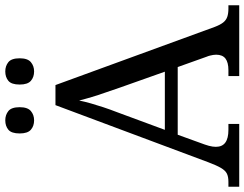

<svg xmlns="http://www.w3.org/2000/svg" viewBox="-122 -828 949 746"><g transform="rotate(-90 353.0 -454.5)"><path d="M1 0V-42H20Q40 -42 52 -48Q64 -54 74 -71Q84 -88 96 -120L318 -714H396L622 -95Q630 -74 639 -62.5Q648 -51 661 -46.5Q674 -42 693 -42H706V0H431V-42H454Q484 -42 499 -53.5Q514 -65 514 -90Q514 -96 513 -101.5Q512 -107 510.5 -113.5Q509 -120 506 -127L466 -239H203L165 -134Q162 -126 160 -118Q158 -110 157 -103.5Q156 -97 156 -91Q156 -66 172.5 -54Q189 -42 222 -42H245V0ZM222 -289H448L386 -464Q376 -494 366.5 -521Q357 -548 349.5 -573Q342 -598 336 -622Q331 -598 324.5 -575.5Q318 -553 310 -528.5Q302 -504 290 -473ZM449 -797Q427 -797 412.5 -809.5Q398 -822 398 -853Q398 -885 412.5 -897Q427 -909 449 -909Q470 -909 485 -897Q500 -885 500 -853Q500 -822 485 -809.5Q470 -797 449 -797ZM259 -797Q237 -797 222.5 -809.5Q208 -822 208 -853Q208 -885 222.5 -897Q237 -909 259 -909Q280 -909 295 -897Q310 -885 310 -853Q310 -822 295 -809.5Q280 -797 259 -797Z"/></g></svg>

Font: Noto Serif Georgian
Style: Regular
Weight: 400
Designer: Monotype Design Team, Akaki Razmadze
Foundry: Google LLC
Version: Version 2.002